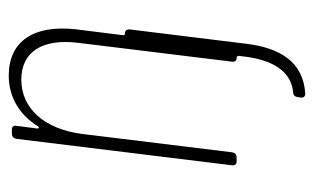

<svg xmlns="http://www.w3.org/2000/svg" viewBox="-156 -392 701 428"><g transform="rotate(-90 194.0 -177.5)"><path d="M330 -253 343 -357C354 -452 317 -508 240 -508C193 -508 153 -485 127 -443C125 -440 122 -440 122 -444L128 -491C129 -497 126 -501 120 -501H110C104 -501 100 -497 99 -491L40 -10C39 -4 43 0 48 0H58C64 0 68 -4 69 -10L110 -345C121 -429 167 -480 231 -480C293 -480 323 -433 313 -353L271 -10C270 -4 274 0 279 0H280C282 0 284 2 284 4L282 21C274 79 251 121 203 126C196 126 193 130 192 136L191 143C190 149 194 153 199 153C271 149 302 96 311 21L343 -239C343 -245 340 -249 334 -249H333C331 -249 330 -251 330 -253Z"/></g></svg>

Font: Barlow Condensed Thin
Style: Italic
Weight: 250
Width: 3
Italic angle: -7°
Designer: Jeremy Tribby
Foundry: Tribby Type
Version: Version 1.422;hotconv 1.0.109;makeotfexe 2.5.65596